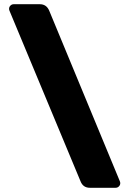

<svg xmlns="http://www.w3.org/2000/svg" viewBox="-20 -806 614 910"><path d="M550 62Q550 71 543.5 77.5Q537 84 528 84H406Q374 84 362 54L25 -755Q23 -760 23 -764Q23 -773 29.5 -779.5Q36 -786 45 -786H169Q200 -786 213 -756L548 53Q550 58 550 62Z"/></svg>

Font: Hezaedrus
Style: Bold
Weight: 700
Designer: Hubert & Fischer
Foundry: Hubert & Fischer
Version: Version 1.10;September 3, 2019;FontCreator 11.5.0.2425 64-bi